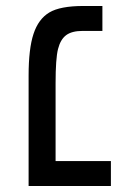

<svg xmlns="http://www.w3.org/2000/svg" viewBox="-20 -619 419 639"><path d="M75.2 -367.2Q75.2 -457 91.6 -506.3Q107.9 -555.7 144 -577.4Q180.2 -599.1 257.8 -599.1H320.8V-516.1H254.9Q219.2 -516.1 200.2 -502Q181.2 -487.8 173.1 -455.8Q165 -423.8 165 -341.8V-83H349.1V0H75.2Z"/></svg>

Font: Arial
Style: Regular
Weight: 400
Designer: Steve Matteson
Foundry: Ascender Corporation
Version: Version 2.00.3